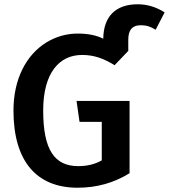

<svg xmlns="http://www.w3.org/2000/svg" viewBox="-20 -863 790 898"><path d="M624 -843C520 -843 464 -785 463 -682C431 -698 391 -706 344 -706C291 -706 242 -692 196 -664C104 -607 43 -495 43 -346C43 -110 150 15 343 15C433 15 514 -8 586 -53V-391H338L352 -293H456V-113C425 -95 388 -86 346 -86C235 -86 182 -162 182 -346C182 -522 257 -606 364 -606C419 -606 464 -590 516 -558L580 -625V-678C580 -723 599 -745 638 -745C665 -745 683 -739 708 -724L750 -805C711 -830 669 -843 624 -843Z"/></svg>

Font: Fira Sans Medium
Style: Regular
Weight: 500
Designer: Carrois Corporate & Edenspiekermann AG
Foundry: Carrois Corporate GbR & Edenspiekermann AG
Version: Version 4.203